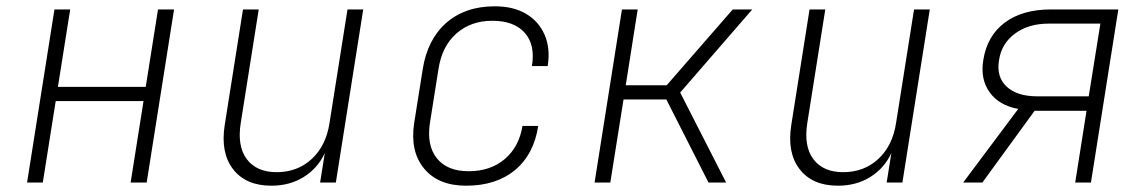

<svg xmlns="http://www.w3.org/2000/svg" viewBox="-20 -580 3640 610"><path d="M66 0 153 -550H203L164 -304H443L482 -550H533L446 0H395L436 -259H157L116 0Z M842 10Q761 10 720.5 -42.5Q680 -95 694 -183L752 -550H802L745 -190Q733 -116 764 -74.5Q795 -33 859 -33Q925 -33 970.5 -75Q1016 -117 1027 -190L1084 -550H1134L1047 0H997L1012 -94Q990 -46 945.5 -18Q901 10 842 10Z M1461 10Q1372 10 1327 -45Q1282 -100 1296 -190L1323 -360Q1338 -455 1398 -507.5Q1458 -560 1552 -560Q1611 -560 1651.5 -536Q1692 -512 1710.5 -469Q1729 -426 1720 -370H1670Q1681 -438 1647 -476Q1613 -514 1544 -514Q1476 -514 1430 -473.5Q1384 -433 1373 -360L1346 -190Q1335 -118 1368 -77Q1401 -36 1469 -36Q1538 -36 1583.5 -74.5Q1629 -113 1640 -180H1690Q1676 -89 1616 -39.5Q1556 10 1461 10Z M1869 0 1956 -550H2006L1968 -309H2098L2308 -550H2370L2141 -286L2287 0H2231L2097 -264H1961L1919 0Z M2642 10Q2561 10 2520.5 -42.5Q2480 -95 2494 -183L2552 -550H2602L2545 -190Q2533 -116 2564 -74.5Q2595 -33 2659 -33Q2725 -33 2770.5 -75Q2816 -117 2827 -190L2884 -550H2934L2847 0H2797L2812 -94Q2790 -46 2745.5 -18Q2701 10 2642 10Z M3040 0 3215 -234Q3154 -245 3124 -287Q3094 -329 3104 -389Q3116 -466 3172 -508Q3228 -550 3319 -550H3533L3446 0H3396L3432 -228H3267L3101 0ZM3275 -274H3439L3476 -505H3312Q3248 -505 3205 -473.5Q3162 -442 3154 -389Q3145 -336 3178 -305Q3211 -274 3275 -274Z"/></svg>

Font: JetBrains Mono NL Thin
Style: Italic
Weight: 100
Italic angle: -9°
Monospace: yes
Designer: Philipp Nurullin, Konstantin Bulenkov
Foundry: JetBrains
Version: Version 2.305; ttfautohint (v1.8.4.7-5d5b)